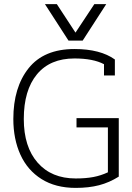

<svg xmlns="http://www.w3.org/2000/svg" viewBox="-20 -901 644 936"><path d="M199 -881H257L348 -742L440 -881H498L383 -703H314ZM45 -321Q45 -475 119.5 -568.5Q194 -662 343 -662Q469 -662 540 -611V-533H487V-588Q434 -616 343 -616Q224 -616 160 -538.5Q96 -461 96 -321Q96 -185 163.5 -108Q231 -31 349 -31Q398 -31 435 -38Q472 -45 506 -61V-280H353V-325H559V-40Q513 -11 463 2Q413 15 349 15Q251 15 182.5 -28Q114 -71 79.5 -147Q45 -223 45 -321Z"/></svg>

Font: Pridi ExtraLight
Style: Regular
Weight: 275
Designer: Katatrad Team
Foundry: CadsonDemak
Version: Version 1.001